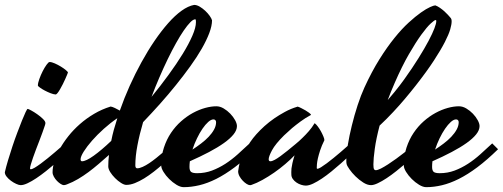

<svg xmlns="http://www.w3.org/2000/svg" viewBox="-76 -731 2059 786"><path d="M8.8 26.9Q1.5 26.9 -9.8 21.7Q-21 16.6 -31.2 9Q-41.5 1.5 -48.8 -7.8Q-56.2 -17.1 -56.2 -25.9Q-51.3 -47.4 -43 -75.2Q-34.7 -103 -25.1 -131.8Q-15.6 -160.6 -5.1 -188.2Q5.4 -215.8 13.9 -237.3Q22.5 -258.8 28.8 -272Q35.2 -285.2 37.1 -285.2Q40 -285.2 51.8 -278.8Q63.5 -272.5 76.4 -263.4Q89.4 -254.4 99.6 -244.4Q109.9 -234.4 109.9 -227.1Q109.9 -225.6 109.4 -223.4Q108.9 -221.2 107.9 -217.8Q104 -205.6 97.9 -189Q91.8 -172.4 85 -154.5Q78.1 -136.7 71.3 -118.9Q64.5 -101.1 59.1 -85.4Q53.7 -69.8 50.3 -58.1Q46.9 -46.4 46.9 -41Q46.9 -38.1 49.8 -38.1Q55.2 -38.1 65.9 -44.4Q76.7 -50.8 90.6 -61Q104.5 -71.3 119.6 -83.5Q134.8 -95.7 148.7 -107.7Q162.6 -119.6 173.8 -129.4Q185.1 -139.2 190.9 -144Q195.3 -139.6 201.4 -132.8Q207.5 -126 212.9 -120.1Q202.1 -109.4 186 -94Q169.9 -78.6 151.1 -62.5Q132.3 -46.4 112.1 -30.3Q91.8 -14.2 72.8 -1.5Q53.7 11.2 37.1 19Q20.5 26.9 8.8 26.9ZM202.1 -434.1Q201.7 -432.1 198.5 -424.6Q195.3 -417 190.9 -407Q186.5 -397 180.9 -386Q175.3 -375 169.9 -365.7Q164.6 -356.4 159.7 -350.3Q154.8 -344.2 151.9 -344.2Q143.1 -344.7 130.6 -349.6Q118.2 -354.5 106.7 -360.6Q95.2 -366.7 87.2 -372.6Q79.1 -378.4 79.1 -380.9Q79.1 -391.1 85 -407.5Q90.8 -423.8 98.6 -439.2Q106.4 -454.6 114.5 -465.8Q122.6 -477.1 127 -477.1Q135.7 -477.1 148.4 -471.4Q161.1 -465.8 173.1 -458.5Q185.1 -451.2 193.6 -444.1Q202.1 -437 202.1 -434.1Z M478 -54.2Q478 -42 485.8 -42Q495.1 -42 508.1 -47.9Q521 -53.7 535.2 -63.2Q549.3 -72.8 564 -84.5Q578.6 -96.2 591.6 -107.4Q604.5 -118.7 614.7 -128.4Q625 -138.2 630.9 -144Q635.7 -139.6 642.6 -132.8Q649.4 -126 654.8 -120.1Q642.1 -107.4 626 -91.8Q609.9 -76.2 591.6 -59.8Q573.2 -43.5 553.5 -28.1Q533.7 -12.7 514.2 -0.7Q494.6 11.2 476.1 18.6Q457.5 25.9 440.9 25.9Q432.1 25.9 419.4 17.8Q406.7 9.8 395 -2Q383.3 -13.7 375.2 -26.6Q367.2 -39.6 367.2 -49.8Q367.2 -72.3 370.1 -96.7Q348.1 -77.1 327.6 -59.6Q307.1 -42 286.4 -26.6Q265.6 -11.2 243.9 1.7Q222.2 14.6 197.8 23.9Q190.4 26.9 185.1 26.9Q180.2 26.9 172.4 22Q164.6 17.1 157.2 9.5Q149.9 2 144.5 -7.6Q139.2 -17.1 139.2 -25.9Q139.2 -45.9 146.7 -70.6Q154.3 -95.2 168.7 -121.3Q183.1 -147.5 203.9 -173.6Q224.6 -199.7 251 -222.9Q277.3 -246.1 309.1 -264.9Q340.8 -283.7 377 -294.9Q383.8 -293.9 394.5 -288.8Q405.3 -283.7 414.6 -278.3Q432.1 -328.6 454.8 -379.2Q477.5 -429.7 503.2 -476.3Q528.8 -522.9 556.6 -563.7Q584.5 -604.5 612.3 -636Q640.1 -667.5 667.2 -687Q694.3 -706.5 718.8 -710.9Q729.5 -710.9 741.5 -703.9Q753.4 -696.8 764.2 -686.8Q774.9 -676.8 782.5 -666Q790 -655.3 792 -647.9Q792 -625.5 780.8 -595.7Q769.5 -565.9 749.8 -531.5Q730 -497.1 702.9 -459.5Q675.8 -421.9 644.5 -383.1Q613.3 -344.2 578.9 -305.7Q544.4 -267.1 509.8 -231Q495.1 -181.2 486.6 -136Q478 -90.8 478 -54.2ZM723.1 -651.9Q714.8 -651.9 702.9 -639.6Q690.9 -627.4 676 -605.7Q661.1 -584 644.5 -554.2Q627.9 -524.4 610.8 -489.3Q593.8 -454.1 576.7 -414.6Q559.6 -375 544.4 -334.5Q581.1 -379.4 614 -424.6Q647 -469.7 671.9 -510.3Q696.8 -550.8 711.4 -584.5Q726.1 -618.2 726.1 -640.1Q726.1 -643.1 725.8 -647.5Q725.6 -651.9 723.1 -651.9ZM259.8 -70.8Q275.9 -70.8 307.6 -93.5Q339.4 -116.2 379.4 -154.3Q383.8 -176.8 390.1 -200Q396.5 -223.1 404.3 -247.1Q376 -228 348.9 -203.6Q321.8 -179.2 300.8 -155.3Q279.8 -131.3 266.8 -110.6Q253.9 -89.8 253.9 -79.1Q253.9 -70.8 259.8 -70.8Z M969.7 -120.1Q924.8 -76.2 885 -46.4Q845.2 -16.6 809.1 1.5Q772.9 19.5 740 27.3Q707 35.2 675.8 35.2Q662.6 35.2 646.5 25.4Q630.4 15.6 616.5 1.7Q602.5 -12.2 593.3 -27.3Q584 -42.5 584 -53.2Q584 -93.3 595 -126.7Q606 -160.2 624 -187Q642.1 -213.9 665.3 -234.4Q688.5 -254.9 713.6 -268.6Q738.8 -282.2 763.7 -289.1Q788.6 -295.9 809.6 -295.9Q824.7 -295.9 839.6 -287.1Q854.5 -278.3 866.7 -265.6Q878.9 -252.9 886.5 -239Q894 -225.1 894 -214.8Q894 -198.2 880.1 -180.9Q866.2 -163.6 840.8 -145.5Q815.4 -127.4 779.8 -108.6Q744.1 -89.8 701.2 -70.8Q699.7 -59.1 699.7 -47.9Q699.7 -32.7 706.3 -27.3Q712.9 -22 731 -22Q763.2 -22 791.7 -32.7Q820.3 -43.5 846.7 -60.5Q873 -77.6 897.5 -99.6Q921.9 -121.6 945.8 -144ZM797.9 -242.2Q788.1 -242.2 776.4 -231.7Q764.6 -221.2 752.9 -204.1Q741.2 -187 730.5 -164.8Q719.7 -142.6 711.9 -118.7Q730 -130.4 747.3 -143.6Q764.6 -156.7 778.3 -171.1Q792 -185.5 800.3 -200.7Q808.6 -215.8 808.6 -231Q808.6 -235.4 805.9 -238.8Q803.2 -242.2 797.9 -242.2Z M1220.7 -43Q1220.7 -40 1223.6 -40Q1228 -40 1238.3 -46.4Q1248.5 -52.7 1261.7 -62.5Q1274.9 -72.3 1289.8 -84.5Q1304.7 -96.7 1318.4 -108.4Q1332 -120.1 1343 -129.9Q1354 -139.6 1359.9 -145Q1364.3 -140.6 1370.8 -133.3Q1377.4 -126 1382.8 -120.1Q1371.1 -109.4 1354.7 -94Q1338.4 -78.6 1319.6 -62Q1300.8 -45.4 1280.8 -29.1Q1260.7 -12.7 1241.7 0Q1222.7 12.7 1205.6 20.8Q1188.5 28.8 1175.8 28.8Q1167 28.8 1156.5 25.4Q1146 22 1137.2 15.9Q1128.4 9.8 1122.6 1.5Q1116.7 -6.8 1116.7 -17.1Q1116.7 -21 1116.5 -26.6Q1116.2 -32.2 1117.2 -41.3Q1118.2 -50.3 1121.1 -63.2Q1124 -76.2 1129.9 -95.2Q1113.8 -78.1 1092 -59.6Q1070.3 -41 1046.4 -24.4Q1022.5 -7.8 998.3 5.6Q974.1 19 953.6 25.9Q951.2 26.9 949.7 26.9Q948.2 26.9 946.8 26.9Q941.9 26.9 933.8 22Q925.8 17.1 918 9Q910.2 1 904.5 -9.3Q898.9 -19.5 898.9 -29.8Q898.9 -32.7 901.9 -49.3Q904.8 -65.9 915.8 -91.6Q926.8 -117.2 948.2 -149.2Q969.7 -181.2 1006.8 -214.8Q1025.9 -231.9 1047.9 -247.1Q1066.4 -259.8 1090.3 -272.9Q1114.3 -286.1 1140.6 -293.9Q1141.6 -293.9 1142.3 -294.4Q1143.1 -294.9 1144.5 -293.9Q1150.4 -292 1158.4 -287.8Q1166.5 -283.7 1174.6 -279.1Q1182.6 -274.4 1188.7 -269.8Q1194.8 -265.1 1196.8 -262.2Q1197.3 -261.2 1196.8 -260.7L1195.8 -259.8Q1173.8 -248 1154.3 -233.6Q1134.8 -219.2 1119.6 -206.5Q1102.1 -191.4 1086.9 -176.8Q1051.3 -141.6 1037.6 -116Q1023.9 -90.3 1023.9 -79.1Q1023.9 -70.8 1030.8 -70.8Q1037.6 -70.8 1048.1 -76.4Q1058.6 -82 1071.8 -91.6Q1085 -101.1 1100.8 -114Q1116.7 -127 1133.8 -141.1Q1148.9 -153.3 1163.1 -167.5Q1175.3 -179.2 1188.5 -194.3Q1201.7 -209.5 1210.9 -225.1Q1210.9 -225.6 1211.4 -226.1Q1211.9 -226.6 1212.9 -226.1Q1218.3 -222.2 1225.1 -213.1Q1231.9 -204.1 1237.8 -193.4Q1243.7 -182.6 1247.8 -172.6Q1252 -162.6 1252 -157.2Q1240.7 -134.3 1234.6 -115.5Q1228.5 -96.7 1225.3 -82.5Q1222.2 -68.4 1221.4 -58.3Q1220.7 -48.3 1220.7 -43Z M1461.9 -34.2Q1469.7 -34.2 1483.2 -41Q1496.6 -47.9 1512.7 -58.3Q1528.8 -68.8 1546.4 -81.5Q1564 -94.2 1579.3 -106.4Q1594.7 -118.7 1606.9 -128.9Q1619.1 -139.2 1625 -144Q1629.4 -139.6 1635.5 -132.8Q1641.6 -126 1647 -120.1Q1636.2 -109.4 1620.1 -94Q1604 -78.6 1585.2 -62.5Q1566.4 -46.4 1546.1 -30.3Q1525.9 -14.2 1506.6 -1.5Q1487.3 11.2 1470.7 19Q1454.1 26.9 1442.9 26.9Q1427.7 26.9 1410.9 16.1Q1394 5.4 1379.4 -9Q1364.7 -23.4 1354.5 -38.1Q1344.2 -52.7 1342.8 -60.1Q1341.8 -63 1341.8 -67.1Q1341.8 -71.3 1341.8 -76.2Q1341.8 -100.6 1347.9 -137.9Q1354 -175.3 1364.3 -217Q1374.5 -258.8 1387.9 -300Q1401.4 -341.3 1416 -373Q1445.8 -438 1477.3 -488.3Q1508.8 -538.6 1539.1 -575.9Q1569.3 -613.3 1597.2 -638.7Q1625 -664.1 1647.2 -679.7Q1669.4 -695.3 1684.8 -702.1Q1700.2 -709 1706.1 -709Q1715.3 -705.6 1724.9 -699Q1734.4 -692.4 1742.7 -685.1Q1751 -677.7 1757.3 -670.7Q1763.7 -663.6 1766.6 -660.2Q1770.5 -656.2 1771.7 -652.6Q1772.9 -648.9 1772.9 -643.1Q1772.9 -631.3 1767.1 -610.8Q1761.2 -590.3 1745.1 -558.8Q1729 -527.3 1700.4 -483.4Q1671.9 -439.5 1626 -380.9Q1604.5 -353.5 1580.6 -325.2Q1560.1 -300.8 1533.2 -272Q1506.3 -243.2 1478 -216.8Q1463.9 -163.1 1458.3 -122.1Q1452.6 -81.1 1452.6 -58.1Q1452.6 -43 1455.1 -38.6Q1457.5 -34.2 1461.9 -34.2ZM1540 -392.1Q1531.7 -373.5 1524.7 -356Q1517.6 -338.4 1511.2 -321.3Q1526.4 -338.4 1538.8 -354Q1551.3 -369.6 1560.1 -380.9Q1570.3 -394 1578.6 -405.8Q1612.8 -453.6 1637.7 -493.7Q1662.6 -533.7 1678.7 -564.2Q1694.8 -594.7 1702.4 -615Q1710 -635.3 1710 -644Q1710 -646.5 1709.7 -647.7Q1709.5 -648.9 1707 -648.9Q1702.6 -648.9 1687 -634.5Q1671.4 -620.1 1648.7 -588.9Q1626 -557.6 1597.9 -509Q1569.8 -460.4 1540 -392.1Z M1962.9 -120.1Q1918 -76.2 1878.2 -46.4Q1838.4 -16.6 1802.2 1.5Q1766.1 19.5 1733.2 27.3Q1700.2 35.2 1668.9 35.2Q1655.8 35.2 1639.6 25.4Q1623.5 15.6 1609.6 1.7Q1595.7 -12.2 1586.4 -27.3Q1577.1 -42.5 1577.1 -53.2Q1577.1 -93.3 1588.1 -126.7Q1599.1 -160.2 1617.2 -187Q1635.3 -213.9 1658.4 -234.4Q1681.6 -254.9 1706.8 -268.6Q1731.9 -282.2 1756.8 -289.1Q1781.7 -295.9 1802.7 -295.9Q1817.9 -295.9 1832.8 -287.1Q1847.7 -278.3 1859.9 -265.6Q1872.1 -252.9 1879.6 -239Q1887.2 -225.1 1887.2 -214.8Q1887.2 -198.2 1873.3 -180.9Q1859.4 -163.6 1834 -145.5Q1808.6 -127.4 1772.9 -108.6Q1737.3 -89.8 1694.3 -70.8Q1692.9 -59.1 1692.9 -47.9Q1692.9 -32.7 1699.5 -27.3Q1706.1 -22 1724.1 -22Q1756.3 -22 1784.9 -32.7Q1813.5 -43.5 1839.8 -60.5Q1866.2 -77.6 1890.6 -99.6Q1915 -121.6 1939 -144ZM1791 -242.2Q1781.2 -242.2 1769.5 -231.7Q1757.8 -221.2 1746.1 -204.1Q1734.4 -187 1723.6 -164.8Q1712.9 -142.6 1705.1 -118.7Q1723.1 -130.4 1740.5 -143.6Q1757.8 -156.7 1771.5 -171.1Q1785.2 -185.5 1793.5 -200.7Q1801.8 -215.8 1801.8 -231Q1801.8 -235.4 1799.1 -238.8Q1796.4 -242.2 1791 -242.2Z"/></svg>

Font: Yesteryear
Style: Regular
Weight: 400
Designer: Astigmatic (AOETI)
Foundry: Astigmatic (AOETI)
Version: Version 1.000